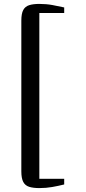

<svg xmlns="http://www.w3.org/2000/svg" viewBox="-20 -824 438 981"><path d="M181 137Q149.5 137 129 130.5Q108.5 124 98.8 105.5Q89 87 89 51.5V-718.5Q89 -754.5 98.8 -772.8Q108.5 -791 129 -797.5Q149.5 -804 181 -804Q216.5 -804 248 -798.2Q279.5 -792.5 308 -786V-757.5H181V89.5H308V118.5Q278 126 246.8 131.5Q215.5 137 181 137Z"/></svg>

Font: Merriweather 96pt Medium
Style: Regular
Weight: 500
Version: Version 2.100